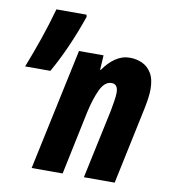

<svg xmlns="http://www.w3.org/2000/svg" viewBox="-81 -784 760 854"><g transform="rotate(10 299.5 -357.0)"><path d="M119 0 236 -549H347L343 -483H346Q370 -518 400 -538.5Q430 -559 465 -559Q494 -559 520 -547.5Q546 -536 562.5 -509Q579 -482 579 -436Q579 -404 568 -350L494 0H355L422 -314Q426 -337 429.5 -358.5Q433 -380 433 -395Q433 -434 404 -434Q373 -434 353 -392Q333 -350 319 -286L259 0ZM12 -440Q38 -506 61.5 -574Q85 -642 105 -714H241L243 -704Q217 -629 187.5 -562.5Q158 -496 126 -440Z"/></g></svg>

Font: Noto Sans ExtraCondensed ExtraBold
Style: Italic
Weight: 800
Width: 2
Italic angle: -12°
Designer: Monotype Design Team
Foundry: Monotype Imaging Inc.
Version: Version 2.013; ttfautohint (v1.8.4.7-5d5b)